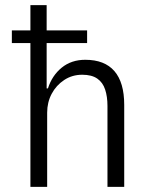

<svg xmlns="http://www.w3.org/2000/svg" viewBox="-20 -725 589 745"><path d="M98 0V-558H26V-607H98V-705H161V-607H318V-558H161V-382H166Q182 -432 219.5 -462.5Q257 -493 311 -493Q386 -493 424 -449Q462 -405 462 -318V0H397V-314Q397 -350 388 -377.5Q379 -405 357.5 -420Q336 -435 299 -435Q260 -435 229 -414.5Q198 -394 180.5 -361Q163 -328 163 -288V0Z"/></svg>

Font: Nunito Sans 7pt Condensed Light
Style: Regular
Weight: 300
Width: 3
Designer: Vernon Adams
Foundry: Vernon Adams
Version: Version 3.101;gftools[0.9.27]